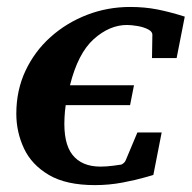

<svg xmlns="http://www.w3.org/2000/svg" viewBox="-20 -520 551 552"><path d="M252.9 12.2Q169.9 12.2 120.4 -17.1Q70.8 -46.4 48.8 -93.5Q26.9 -140.6 26.9 -192.9Q26.9 -260.3 53.2 -316.4Q79.6 -372.6 125.5 -413.6Q171.4 -454.6 230.2 -477.3Q289.1 -500 354 -500Q396 -500 432.1 -492.9Q468.3 -485.8 511.2 -472.2L487.8 -353H417L418 -417Q419.4 -428.7 406 -435.5Q392.6 -442.4 374.8 -445.3Q356.9 -448.2 345.2 -448.2Q294.9 -448.2 249.5 -407.5Q204.1 -366.7 181.2 -274.9H365.2L354 -217.8H168.9Q167.5 -208.5 166.7 -199.5Q166 -190.4 165.5 -182.1Q161.6 -108.4 188.5 -74.7Q215.3 -41 269 -41Q286.1 -41 306.6 -43.7Q327.1 -46.4 329.1 -46.9Q338.9 -51.8 341.8 -60.1L375 -139.2H444.8L420.9 -17.1Q420.9 -17.1 395.8 -9.8Q370.6 -2.4 332 4.9Q293.5 12.2 252.9 12.2Z"/></svg>

Font: Charis
Style: Bold Italic
Weight: 700
Italic angle: -11°
Designer: Walt Agee, Miriam Martin, Annie Olsen, Victor Gaultney, Lorna Priest, Alan Ward, Bob Hallissy, Martin Hosken, Sharon Cor
Foundry: SIL Global
Version: Version 7.000